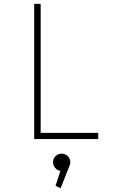

<svg xmlns="http://www.w3.org/2000/svg" viewBox="-20 -720 610 994"><path d="M190.5 -32H488.5V0H157V-700H190.5ZM344 119Q344 130 339.5 139L294 254.5L267.5 242L293 164.5Q276.5 162 265.5 149.2Q254.5 136.5 254.5 119Q254.5 101.5 267.5 88.5Q280.5 75.5 299 75.5Q317.5 75.5 330.8 88.5Q344 101.5 344 119Z"/></svg>

Font: League Mono Narrow Thin
Style: Regular
Weight: 100
Width: 3
Designer: Tyler Finck
Foundry: The League of Moveable Type / Tyler Finck
Version: Version 2.210